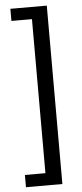

<svg xmlns="http://www.w3.org/2000/svg" viewBox="-61 -892 414 969"><g transform="rotate(-5 146.5 -407.0)"><path d="M30.3 44.4V-17.6H134.3V-797.9H30.3V-859.4H214.8V44.4Z"/></g></svg>

Font: Antonio ExtraLight
Style: Regular
Weight: 250
Designer: Vernon Adams
Foundry: Vernon Adams
Version: Version 1.002